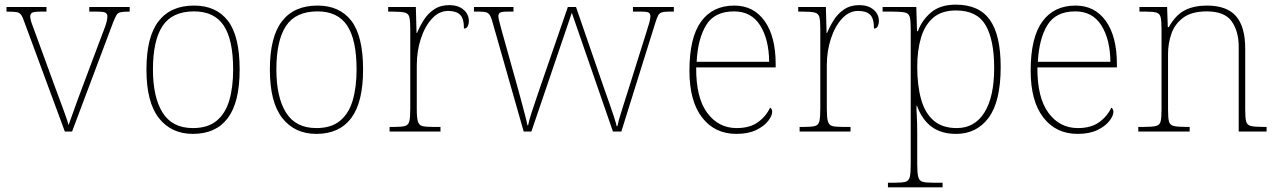

<svg xmlns="http://www.w3.org/2000/svg" viewBox="-20 -566 5496 826"><path d="M86 -468Q78 -492 71 -502Q64 -512 50.5 -514Q37 -516 8 -516V-536H180V-516H156Q125 -516 117.5 -511Q110 -506 110 -495Q110 -482 120 -456Q130 -430 138 -407L214 -199Q225 -170 237 -137Q249 -104 259.5 -75.5Q270 -47 275 -28Q282 -46 297.5 -90.5Q313 -135 340 -206L400 -366Q420 -418 431 -448Q442 -478 442 -495Q442 -506 434.5 -511Q427 -516 396 -516H364V-536H538V-516H536Q511 -516 499 -513.5Q487 -511 481 -501Q475 -491 466 -468L290 0H259Z M810 10Q717 10 663.5 -58Q610 -126 610 -267Q610 -407 662 -474.5Q714 -542 815 -542Q910 -542 960.5 -476.5Q1011 -411 1011 -267Q1011 -126 960 -58Q909 10 810 10ZM810 -15Q874 -15 912 -46.5Q950 -78 966.5 -134.5Q983 -191 983 -267Q983 -395 942.5 -456Q902 -517 815 -517Q721 -517 679.5 -454.5Q638 -392 638 -267Q638 -148 679.5 -81.5Q721 -15 810 -15Z M1341 10Q1248 10 1194.5 -58Q1141 -126 1141 -267Q1141 -407 1193 -474.5Q1245 -542 1346 -542Q1441 -542 1491.5 -476.5Q1542 -411 1542 -267Q1542 -126 1491 -58Q1440 10 1341 10ZM1341 -15Q1405 -15 1443 -46.5Q1481 -78 1497.5 -134.5Q1514 -191 1514 -267Q1514 -395 1473.5 -456Q1433 -517 1346 -517Q1252 -517 1210.5 -454.5Q1169 -392 1169 -267Q1169 -148 1210.5 -81.5Q1252 -15 1341 -15Z M1656 0V-20H1678Q1708 -20 1722.5 -24Q1737 -28 1741 -44.5Q1745 -61 1745 -98V-442Q1745 -477 1741 -492.5Q1737 -508 1721 -512Q1705 -516 1668 -516H1650V-536H1769L1772 -424H1774Q1786 -453 1803.5 -480.5Q1821 -508 1848 -526Q1875 -544 1913 -544Q1951 -544 1974 -524.5Q1997 -505 1997 -476Q1997 -463 1992 -453Q1987 -443 1976 -443Q1976 -487 1959 -503Q1942 -519 1908 -519Q1869 -519 1838.5 -486Q1808 -453 1790.5 -399.5Q1773 -346 1773 -284V-98Q1773 -61 1777.5 -44.5Q1782 -28 1796 -24Q1810 -20 1840 -20H1875V0Z M2101 -463Q2095 -487 2089 -498Q2083 -509 2073 -512.5Q2063 -516 2042 -516H2019V-536H2189V-516H2162Q2137 -516 2130.5 -511Q2124 -506 2124 -496Q2124 -488 2130.5 -464Q2137 -440 2141 -425L2204 -200Q2211 -176 2220 -141.5Q2229 -107 2237.5 -75.5Q2246 -44 2249 -27H2252Q2255 -44 2265.5 -77Q2276 -110 2288.5 -146Q2301 -182 2309 -206L2423 -536H2458L2566 -223Q2572 -205 2582 -177Q2592 -149 2602.5 -119Q2613 -89 2621.5 -63Q2630 -37 2633 -23H2636Q2641 -48 2656.5 -96Q2672 -144 2691 -205L2761 -428Q2768 -449 2773 -467Q2778 -485 2778 -496Q2778 -506 2772 -511Q2766 -516 2740 -516H2703V-536H2879V-516H2857Q2837 -516 2826.5 -512.5Q2816 -509 2811 -499Q2806 -489 2799 -467L2653 0H2617L2440 -511L2266 0H2233Z M3148 10Q3055 10 3000.5 -60.5Q2946 -131 2946 -262Q2946 -404 2996 -473Q3046 -542 3139 -542Q3222 -542 3269.5 -475.5Q3317 -409 3317 -290V-276H2975Q2974 -146 3022.5 -80.5Q3071 -15 3149 -15Q3206 -15 3241 -40.5Q3276 -66 3293 -103Q3302 -97 3302 -85Q3302 -68 3284.5 -45.5Q3267 -23 3233 -6.5Q3199 10 3148 10ZM3289 -300Q3288 -397 3250 -457Q3212 -517 3138 -517Q3054 -517 3018 -458Q2982 -399 2977 -300Z M3420 0V-20H3442Q3472 -20 3486.5 -24Q3501 -28 3505 -44.5Q3509 -61 3509 -98V-442Q3509 -477 3505 -492.5Q3501 -508 3485 -512Q3469 -516 3432 -516H3414V-536H3533L3536 -424H3538Q3550 -453 3567.5 -480.5Q3585 -508 3612 -526Q3639 -544 3677 -544Q3715 -544 3738 -524.5Q3761 -505 3761 -476Q3761 -463 3756 -453Q3751 -443 3740 -443Q3740 -487 3723 -503Q3706 -519 3672 -519Q3633 -519 3602.5 -486Q3572 -453 3554.5 -399.5Q3537 -346 3537 -284V-98Q3537 -61 3541.5 -44.5Q3546 -28 3560 -24Q3574 -20 3604 -20H3639V0Z M3800 240V220H3831Q3861 220 3875.5 216Q3890 212 3894 195.5Q3898 179 3898 142V-442Q3898 -477 3894 -492.5Q3890 -508 3874 -512Q3858 -516 3821 -516H3777V-536H3922L3925 -432H3929Q3946 -479 3985.5 -512.5Q4025 -546 4092 -546Q4192 -546 4238.5 -480.5Q4285 -415 4285 -278Q4285 -130 4233.5 -60Q4182 10 4093 10Q4029 10 3987.5 -21Q3946 -52 3925 -111H3923Q3922 -99 3924 -70.5Q3926 -42 3926 13V142Q3926 179 3930.5 195.5Q3935 212 3949 216Q3963 220 3993 220H4035V240ZM4096 -15Q4173 -15 4215 -82Q4257 -149 4257 -273Q4257 -395 4220 -458Q4183 -521 4093 -521Q4031 -521 3994.5 -489.5Q3958 -458 3942 -403Q3926 -348 3926 -279Q3926 -199 3942.5 -139.5Q3959 -80 3996.5 -47.5Q4034 -15 4096 -15Z M4616 10Q4523 10 4468.5 -60.5Q4414 -131 4414 -262Q4414 -404 4464 -473Q4514 -542 4607 -542Q4690 -542 4737.5 -475.5Q4785 -409 4785 -290V-276H4443Q4442 -146 4490.5 -80.5Q4539 -15 4617 -15Q4674 -15 4709 -40.5Q4744 -66 4761 -103Q4770 -97 4770 -85Q4770 -68 4752.5 -45.5Q4735 -23 4701 -6.5Q4667 10 4616 10ZM4757 -300Q4756 -397 4718 -457Q4680 -517 4606 -517Q4522 -517 4486 -458Q4450 -399 4445 -300Z M4877 0V-20H4900Q4937 -20 4953 -24Q4969 -28 4973 -43.5Q4977 -59 4977 -94V-442Q4977 -477 4973 -492.5Q4969 -508 4954.5 -512Q4940 -516 4910 -516H4882V-536H5001L5004 -449H5008Q5038 -502 5077.5 -522Q5117 -542 5172 -542Q5258 -542 5297.5 -496.5Q5337 -451 5337 -357V-94Q5337 -59 5341 -43.5Q5345 -28 5361.5 -24Q5378 -20 5414 -20H5429V0H5309V-365Q5309 -432 5278.5 -474.5Q5248 -517 5172 -517Q5107 -517 5070.5 -490Q5034 -463 5019.5 -421Q5005 -379 5005 -334V-94Q5005 -59 5009 -43.5Q5013 -28 5029.5 -24Q5046 -20 5082 -20H5098V0Z"/></svg>

Font: Noto Serif Thin
Style: Regular
Weight: 100
Designer: Monotype Design Team
Foundry: Monotype Imaging Inc.
Version: Version 2.015